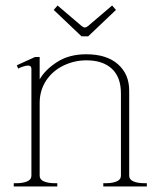

<svg xmlns="http://www.w3.org/2000/svg" viewBox="-20 -677 583 697"><path d="M276 -545 175 -641 189 -657 277 -582Q284 -577 288 -577Q292 -577 299 -582L387 -657L401 -641L300 -545ZM513 -12V0H355V-12H366Q388 -12 403.5 -18.5Q419 -25 419 -39V-338Q419 -397 386 -427.5Q353 -458 294 -458Q250 -458 210.5 -439Q171 -420 147.5 -384.5Q124 -349 124 -303V-39Q124 -25 139.5 -18.5Q155 -12 177 -12H188V0H30V-12H41Q63 -12 78.5 -18.5Q94 -25 94 -39V-427Q94 -439 82 -439Q75 -439 64 -435.5Q53 -432 46 -428L41 -440L107 -470H124V-389Q144 -424 187.5 -452Q231 -480 293 -480Q367 -480 408 -444Q449 -408 449 -348V-39Q449 -25 464.5 -18.5Q480 -12 502 -12Z"/></svg>

Font: Taviraj Thin
Style: Regular
Weight: 250
Designer: Katatrad Team
Foundry: CadsonDemak
Version: Version 1.001